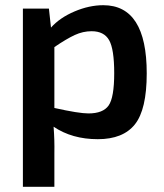

<svg xmlns="http://www.w3.org/2000/svg" viewBox="-20 -523 631 738"><path d="M168 -490 176 -417Q210 -455 266.5 -479Q323 -503 377 -503Q544 -503 544 -241Q544 -102 498.5 -45Q453 12 356 12Q257 12 186 -36Q190 15 189 66V195H68V-490ZM189 -342V-108Q283 -87 320 -87Q376 -87 397.5 -117.5Q419 -148 419 -242Q419 -334 399.5 -368.5Q380 -403 332 -403Q299 -403 267.5 -388.5Q236 -374 189 -342Z"/></svg>

Font: Exo 2.0 Semi Bold
Style: Regular
Weight: 600
Designer: Natanael Gama
Version: Version 1.001;PS 001.001;hotconv 1.0.70;makeotf.lib2.5.58329